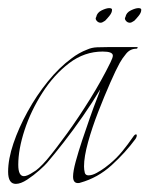

<svg xmlns="http://www.w3.org/2000/svg" viewBox="-24 -441 368 473"><path d="M15 12Q-4 12 -4 -18Q-4 -49 9 -87.5Q22 -126 44 -166Q66 -206 94 -240.5Q122 -275 152 -297Q170 -311 191 -319Q202 -324 215.5 -324.5Q229 -325 242 -325H313Q316 -325 315 -323Q314 -321 312 -321Q297 -321 287 -309Q277 -297 271 -286Q262 -270 247.5 -237Q233 -204 218 -165.5Q203 -127 193 -91Q183 -55 183 -31Q183 -23 185 -15Q187 -9 194 -9Q203 -9 214 -15Q225 -21 234.5 -28Q244 -35 246 -37Q263 -51 277 -68Q291 -85 304 -104Q308 -110 311 -110Q313 -110 313 -107Q313 -104 310 -99Q285 -65 251 -34Q217 -3 174 9Q172 10 168 10Q156 10 156 -6Q156 -19 162.5 -43Q169 -67 178.5 -95.5Q188 -124 197.5 -151Q207 -178 214.5 -197Q222 -216 223 -221Q204 -189 180 -154.5Q156 -120 133 -90.5Q110 -61 92 -40Q87 -34 73 -21.5Q59 -9 43 1.5Q27 12 15 12ZM35 -7Q43 -7 58 -17Q70 -23 91 -47Q112 -72 141 -112Q170 -152 198.5 -198Q227 -244 248 -287Q254 -299 254 -304Q254 -314 229 -314Q184 -314 146.5 -285.5Q109 -257 80.5 -212.5Q52 -168 36.5 -120.5Q21 -73 21 -35Q21 -7 35 -7ZM296 -385Q290 -385 286 -390Q282 -395 285 -399Q287 -410 298.5 -415.5Q310 -421 317 -421Q324 -421 324 -417Q324 -410 318 -402.5Q312 -395 307 -390Q300 -385 296 -385ZM224 -385Q218 -385 214 -390Q210 -395 213 -399Q215 -410 226.5 -415.5Q238 -421 245 -421Q252 -421 252 -417Q252 -410 246 -402.5Q240 -395 235 -390Q228 -385 224 -385Z"/></svg>

Font: Explora
Style: Regular
Weight: 400
Designer: Robert E. Leuschke
Foundry: Robert E. Leuschke
Version: Version 1.010